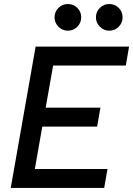

<svg xmlns="http://www.w3.org/2000/svg" viewBox="-20 -922 653 942"><path d="M32.7 0 154.8 -693.4H613.3L597.2 -600.6H240.7L204.1 -393.6H472.7L456.5 -300.8H187.5L150.9 -92.8H507.3L491.2 0ZM313 -771.5Q286.1 -771.5 266.8 -790.8Q247.6 -810.1 247.6 -836.9Q247.6 -864.3 266.8 -883.3Q286.1 -902.3 313 -902.3Q340.3 -902.3 359.4 -883.3Q378.4 -864.3 378.4 -836.9Q378.4 -810.1 359.4 -790.8Q340.3 -771.5 313 -771.5ZM516.1 -771.5Q489.3 -771.5 470 -790.8Q450.7 -810.1 450.7 -836.9Q450.7 -864.3 470 -883.3Q489.3 -902.3 516.1 -902.3Q543.5 -902.3 562.5 -883.3Q581.5 -864.3 581.5 -836.9Q581.5 -810.1 562.5 -790.8Q543.5 -771.5 516.1 -771.5Z"/></svg>

Font: CaskaydiaCove NFP
Style: Italic
Weight: 400
Italic angle: -10°
Designer: Aaron Bell
Foundry: Saja Typeworks
Version: Version 2111.001; VTT 6.35;Nerd Fonts 3.1.1